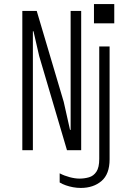

<svg xmlns="http://www.w3.org/2000/svg" viewBox="-20 -740 640 946"><path d="M90 0V-686H161L294 -238L325 -100H328V-686H380V0H310L173 -464L145 -586H142V0ZM378 186Q359 186 340 182.5Q321 179 304 173Q287 167 274 159V114Q297 126 323.5 133Q350 140 372 140Q396 140 418.5 133.5Q441 127 455 106Q469 85 469 43V-511H520V45Q520 118 480 152Q440 186 378 186ZM443 -625V-720H543V-625Z"/></svg>

Font: Chivo Mono Medium Thin
Style: Regular
Weight: 250
Monospace: yes
Version: Version 1.008